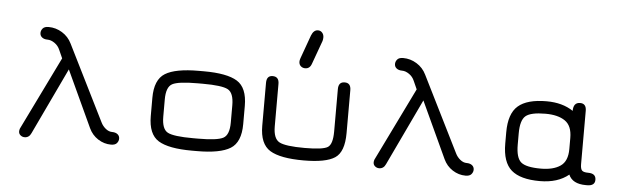

<svg xmlns="http://www.w3.org/2000/svg" viewBox="-48 -904 3499 1079"><g transform="rotate(5 1702.0 -364.0)"><path d="M478.5 -76.2 331.1 -394.5 153.3 -19.5Q141.6 6.8 116.2 6.8Q103.5 6.8 93.3 -1.5Q83 -9.8 83 -23.4Q83 -30.3 85.9 -39.1L288.1 -453.1L267.6 -499Q257.8 -522.5 237.3 -536.6Q216.8 -550.8 197.3 -550.8Q177.7 -550.8 166 -560.1Q154.3 -569.3 154.3 -585Q154.3 -598.6 164.1 -610.4Q173.8 -622.1 197.3 -622.1Q238.3 -622.1 273.9 -600.1Q309.6 -578.1 328.1 -540L540 -114.3Q549.8 -93.8 567.4 -79.6Q585 -65.4 603.5 -65.4Q623 -65.4 634.8 -56.2Q646.5 -46.9 646.5 -31.2Q646.5 -17.6 636.7 -5.9Q627 5.9 603.5 5.9Q564.5 5.9 530.3 -16.1Q496.1 -38.1 478.5 -76.2Z M1087.9 0H1059.6Q927.7 0 870.1 -35.6Q812.5 -71.3 812.5 -173.8V-276.4Q812.5 -378.9 870.1 -414.6Q927.7 -450.2 1059.6 -450.2H1087.9Q1218.8 -450.2 1276.4 -414.6Q1334 -378.9 1334 -276.4V-173.8Q1334 -71.3 1276.4 -35.6Q1218.8 0 1087.9 0ZM1059.6 -70.3H1087.9Q1196.3 -70.3 1230 -88.4Q1263.7 -106.4 1263.7 -176.8V-273.4Q1263.7 -343.8 1230 -361.8Q1196.3 -379.9 1087.9 -379.9H1059.6Q950.2 -379.9 916.5 -361.8Q882.8 -343.8 882.8 -273.4V-176.8Q882.8 -106.4 916.5 -88.4Q950.2 -70.3 1059.6 -70.3Z M1707 -735.4Q1721.7 -735.4 1731 -724.6Q1740.2 -713.9 1740.2 -698.2Q1740.2 -687.5 1737.3 -677.7L1689.5 -545.9Q1679.7 -516.6 1653.3 -516.6Q1638.7 -516.6 1628.4 -525.9Q1618.2 -535.2 1618.2 -550.8Q1618.2 -559.6 1622.1 -570.3L1669.9 -703.1Q1682.6 -735.4 1707 -735.4ZM1689.5 0Q1557.6 0 1499.5 -35.6Q1441.4 -71.3 1441.4 -173.8V-416Q1441.4 -457 1475.6 -457Q1511.7 -457 1511.7 -416V-176.8Q1511.7 -107.4 1546.4 -88.9Q1581.1 -70.3 1689.5 -70.3Q1793 -70.3 1819.8 -87.9Q1846.7 -105.5 1846.7 -176.8V-416Q1846.7 -457 1881.8 -457Q1917 -457 1917 -416V-173.8Q1917 -67.4 1865.7 -33.7Q1814.5 0 1689.5 0Z M2478.5 -76.2 2331.1 -394.5 2153.3 -19.5Q2141.6 6.8 2116.2 6.8Q2103.5 6.8 2093.3 -1.5Q2083 -9.8 2083 -23.4Q2083 -30.3 2085.9 -39.1L2288.1 -453.1L2267.6 -499Q2257.8 -522.5 2237.3 -536.6Q2216.8 -550.8 2197.3 -550.8Q2177.7 -550.8 2166 -560.1Q2154.3 -569.3 2154.3 -585Q2154.3 -598.6 2164.1 -610.4Q2173.8 -622.1 2197.3 -622.1Q2238.3 -622.1 2273.9 -600.1Q2309.6 -578.1 2328.1 -540L2540 -114.3Q2549.8 -93.8 2567.4 -79.6Q2585 -65.4 2603.5 -65.4Q2623 -65.4 2634.8 -56.2Q2646.5 -46.9 2646.5 -31.2Q2646.5 -17.6 2636.7 -5.9Q2627 5.9 2603.5 5.9Q2564.5 5.9 2530.3 -16.1Q2496.1 -38.1 2478.5 -76.2Z M3289.1 0H3282.2Q3206.1 0 3184.6 -50.8Q3123 0 3021.5 0Q2912.1 0 2861.3 -43.9Q2810.5 -87.9 2810.5 -193.4V-256.8Q2810.5 -362.3 2861.3 -406.2Q2912.1 -450.2 3021.5 -450.2Q3111.3 -450.2 3171.9 -409.2Q3171.9 -457 3210 -457Q3245.1 -457 3245.1 -416V-115.2Q3245.1 -88.9 3253.9 -79.6Q3262.7 -70.3 3289.1 -70.3Q3333 -70.3 3333 -34.2Q3333 0 3289.1 0ZM3021.5 -379.9Q2938.5 -379.9 2909.7 -355.5Q2880.9 -331.1 2880.9 -256.8V-193.4Q2880.9 -119.1 2909.7 -94.7Q2938.5 -70.3 3021.5 -70.3Q3091.8 -70.3 3131.8 -97.7Q3171.9 -125 3171.9 -193.4V-256.8Q3171.9 -325.2 3131.8 -352.5Q3091.8 -379.9 3021.5 -379.9Z"/></g></svg>

Font: Jura
Style: DemiBold
Weight: 600
Version: Version 2.4